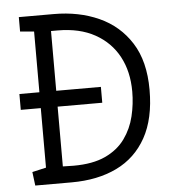

<svg xmlns="http://www.w3.org/2000/svg" viewBox="-51 -738 706 784"><g transform="rotate(-5 302.5 -345.5)"><path d="M30 -378H364V-313H30ZM62 0 55 -56 112 -69V-627L55 -632V-691H198Q301 -691 383 -654Q465 -617 513 -541.5Q561 -466 561 -349Q561 -231 518 -153.5Q475 -76 396.5 -38Q318 0 211 0ZM225 -67Q304 -67 355.5 -91Q407 -115 436.5 -156Q466 -197 478 -247Q490 -297 490 -348Q490 -430 457 -491.5Q424 -553 361 -588Q298 -623 208 -623H181V-68Z"/></g></svg>

Font: Kreon Light
Style: Regular
Weight: 300
Designer: Julia Petretta
Foundry: Julia Petretta and Eli Heuer
Version: Version 2.002